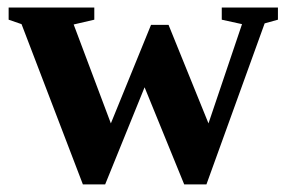

<svg xmlns="http://www.w3.org/2000/svg" viewBox="-20 -479 762 509"><path d="M426.8 -413.1 532.7 -151.9 621.6 -415 567.9 -426.8V-459H716.8V-426.8L681.6 -417L527.3 9.8H468.3L363.3 -247.6L258.8 9.8H199.7L37.1 -415L2.9 -426.8V-459H230V-426.8L175.3 -414.1L273.9 -151.9L380.4 -413.1Z"/></svg>

Font: Liberation Serif
Style: Bold
Weight: 700
Designer: Steve Matteson
Foundry: Ascender Corporation
Version: Version 2.1.5